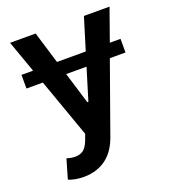

<svg xmlns="http://www.w3.org/2000/svg" viewBox="-138 -647 856 962"><g transform="rotate(-20 290.0 -166.0)"><path d="M144.9 212.4Q98.4 212.4 63.9 197.8L93.8 94.8Q118.3 102.6 139.2 102.6Q163.4 102.6 180.8 90.6Q198.2 78.5 211.3 46.2L224.1 11.4L112.6 -302.2H25.2V-375H87L26.3 -545.5H162.6L214.5 -375H367.9L420.1 -545.5H556.8L496.1 -375H553.3V-302.2H469.8L336.6 71Q325.3 103 308.1 129.1Q290.8 155.2 267 173.7Q243.3 192.1 212.7 202.2Q182.2 212.4 144.9 212.4ZM294 -133.5 345.5 -302.2H236.9L288.4 -133.5Z"/></g></svg>

Font: Linik Sans SemiBold
Style: Regular
Weight: 600
Designer: Fonts by Rasmus Andersson / Changes by Cristiano Sobral with parts from Marc Monis
Foundry: rsms
Version: Version 3.020; ttfautohint (v1.6)